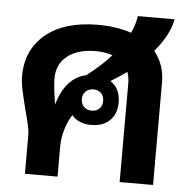

<svg xmlns="http://www.w3.org/2000/svg" viewBox="-48 -680 720 727"><g transform="rotate(5 312.0 -316.0)"><path d="M520 -506Q560 -458 560 -390V0H433V-377Q433 -397 426 -418Q407 -404 365 -378Q403 -353 403 -300Q403 -256 377 -231Q351 -206 306 -206Q283 -206 263.5 -214Q244 -222 233 -237Q217 -214 207 -180.5Q197 -147 197 -114V0H73V-150Q73 -172 54 -240Q42 -288 36 -316Q30 -344 30 -368Q30 -468 101.5 -527Q173 -586 300 -586Q370 -586 427 -567Q442 -598 447 -632H587Q574 -569 520 -506ZM272 -392Q331 -438 364 -476Q334 -486 300 -486Q232 -486 192.5 -455Q153 -424 153 -369Q153 -337 164 -271Q178 -322 205.5 -353Q233 -384 272 -392ZM344 -301Q344 -319 333 -330Q322 -341 304 -341Q286 -341 274.5 -330Q263 -319 263 -301Q263 -282 274.5 -271Q286 -260 304 -260Q322 -260 333 -271Q344 -282 344 -301Z"/></g></svg>

Font: Sarabun
Style: Bold
Weight: 700
Designer: Suppakit Chalermlarp | Katatrad Co.,Ltd.
Foundry: Cadson Demak Co.,Ltd.
Version: Version 1.000; ttfautohint (v1.6)